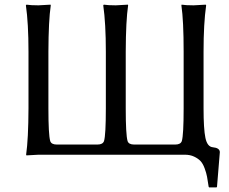

<svg xmlns="http://www.w3.org/2000/svg" viewBox="-20 -668 988 829"><path d="M147 0Q147 0 94.2 2.9L92.8 0Q102.5 -67.9 103 -200.2V-444.8Q103 -566.9 91.8 -645L94.2 -647.9Q112.3 -645 146 -645Q146 -645 198.2 -647.9L199.2 -645Q189.5 -579.1 189 -444.8V-200.2Q189 -86.4 196.8 -59.1Q201.7 -43.9 225.1 -43.9H400.9Q423.8 -43.9 429.2 -59.1Q437 -85.9 437 -200.2V-444.8Q437 -566.9 425.8 -645L428.2 -647.9Q446.3 -645 480 -645Q480 -645 532.2 -647.9L533.2 -645Q523.4 -579.1 522.9 -444.8V-200.2Q522.9 -86.4 530.8 -59.1Q535.6 -43.9 559.1 -43.9H736.8Q759.8 -43.9 765.1 -59.1Q772.9 -85.9 772.9 -200.2V-444.8Q772.9 -578.6 763.2 -645L764.2 -647.9Q781.2 -645 815.9 -645Q815.9 -645 868.2 -647.9L870.1 -645Q858.9 -566.9 858.9 -444.8V-200.2Q858.9 -111.3 866.9 -72.8Q875 -34.2 898.9 -32.2Q928.7 -29.3 929.2 -11.2L917 138.2L915 141.1H882.8L880.9 138.2Q877 111.3 874 95.2Q871.1 79.1 863.5 58.6Q856 38.1 845.5 27.1Q835 16.1 817.9 8.1Q800.8 0 777.8 0Z"/></svg>

Font: Biolilbert
Style: Regular
Weight: 400
Designer: Philipp H. Poll
Foundry: Philipp H. Poll
Version: Version 1.1.0